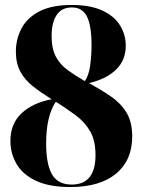

<svg xmlns="http://www.w3.org/2000/svg" viewBox="-20 -744 575 774"><path d="M263 10Q179 10 125.5 -15Q72 -40 47 -82.5Q22 -125 22 -176Q22 -245 66.5 -287Q111 -329 188 -344Q146 -370 113.5 -395.5Q81 -421 62.5 -454.5Q44 -488 44 -536Q44 -587 67 -630Q90 -673 139.5 -698.5Q189 -724 269 -724Q344 -724 392.5 -701.5Q441 -679 464 -641.5Q487 -604 487 -560Q487 -502 448.5 -464Q410 -426 339 -409Q388 -382 427.5 -355Q467 -328 490 -290Q513 -252 513 -194Q513 -98 448 -44Q383 10 263 10ZM322 -417Q338 -440 343.5 -480Q349 -520 349 -562Q349 -641 330.5 -677.5Q312 -714 270 -714Q228 -714 208 -683Q188 -652 188 -599Q188 -548 205 -516Q222 -484 252 -462Q282 -440 322 -417ZM269 0Q365 0 365 -119Q365 -177 343.5 -214.5Q322 -252 285.5 -279Q249 -306 205 -334Q166 -276 166 -165Q166 -83 189.5 -41.5Q213 0 269 0Z"/></svg>

Font: Noto Serif Display SemiCondensed Black
Style: Regular
Weight: 900
Width: 4
Designer: Monotype Design Team
Foundry: Monotype Imaging Inc.
Version: Version 2.009